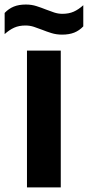

<svg xmlns="http://www.w3.org/2000/svg" viewBox="-61 -815 382 835"><path d="M56.3 0V-595H203.3V0ZM208.9 -664.4Q184.2 -664.4 162.8 -671.1Q141.4 -677.7 121.6 -685.7Q103.9 -692.7 86.3 -698.4Q68.8 -704.1 50 -704.1Q21.7 -704.1 0.8 -694.7Q-20 -685.4 -40.8 -666.7V-758.7Q-23 -777.4 -1.1 -786.3Q20.8 -795.3 51.4 -795.3Q76.2 -795.3 97.6 -788.4Q118.9 -781.6 138.8 -773.6Q156.5 -766.7 174.2 -760.8Q192 -754.9 210.3 -754.9Q238.7 -754.9 259.8 -764.4Q280.9 -773.9 301.2 -792.3V-700.3Q283.9 -682.1 261.8 -673.2Q239.7 -664.4 208.9 -664.4Z"/></svg>

Font: Encode Sans SC Condensed Thin
Style: Regular
Weight: 100
Width: 3
Designer: Multiple Designers
Foundry: Impallari Type
Version: Version 3.002